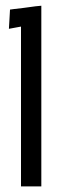

<svg xmlns="http://www.w3.org/2000/svg" viewBox="-20 -663 201 683"><path d="M127 0Q127 0 127 -11.7Q127 -22.5 127 -43Q127 -80.1 127 -141.6Q127 -204.1 127 -273.4Q127 -358.4 127 -442.4Q127 -527.3 127 -581.1Q127 -609.4 127 -626Q127 -642.6 127 -642.6Q127 -642.6 106.4 -640.6Q85.9 -637.7 63.5 -634.8Q44.9 -632.8 30.3 -630.9Q15.6 -628.9 15.6 -628.9Q15.6 -628.9 13.7 -594.7Q11.7 -560.5 11.7 -560.5Q11.7 -560.5 33.2 -564.5Q54.7 -568.4 54.7 -568.4Q54.7 -568.4 54.7 -494.1Q54.7 -420.9 54.7 -326.2Q54.7 -286.1 54.7 -244.1Q54.7 -203.1 54.7 -166Q54.7 -95.7 54.7 -47.9Q54.7 0 54.7 0Q54.7 0 90.8 0Q127 0 127 0Z"/></svg>

Font: AgendaMediumCondGoodkids
Style: AgendaMediumCondGoodkids
Weight: 500
Designer: ""
Version: ""